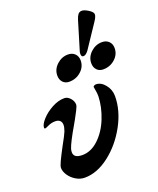

<svg xmlns="http://www.w3.org/2000/svg" viewBox="-157 -943 863 1052"><g transform="rotate(-20 274.5 -417.5)"><path d="M48 -80Q48 -91 61 -118.5Q74 -146 98 -191Q126 -241 134 -261Q142 -283 142 -297Q142 -313 132.5 -322Q123 -331 106 -331Q83 -331 64.5 -322Q46 -313 44 -313Q39 -313 37.5 -314Q36 -315 36 -319Q36 -338 61 -365.5Q86 -393 123 -413Q160 -433 195 -433Q214 -433 229.5 -415.5Q245 -398 245 -378Q245 -369 233 -345.5Q221 -322 211.5 -305Q202 -288 198 -281Q146 -192 136 -160Q133 -150 133 -140Q133 -106 183 -106Q234 -106 278 -147.5Q322 -189 347.5 -253Q373 -317 375 -379Q375 -398 371.5 -414.5Q368 -431 368 -436Q369 -440 374.5 -442.5Q380 -445 384 -445Q414 -445 437.5 -415.5Q461 -386 461 -349Q461 -266 415 -181Q369 -96 297.5 -40.5Q226 15 153 15Q127 15 102.5 0.5Q78 -14 63 -36.5Q48 -59 48 -80ZM202 -562Q202 -598 230.5 -624.5Q259 -651 296 -651Q321 -651 336 -636Q351 -621 351 -597Q351 -560 322 -534Q293 -508 253 -508Q230 -508 216 -523Q202 -538 202 -562ZM400 -562Q400 -598 428.5 -624.5Q457 -651 494 -651Q519 -651 534 -636Q549 -621 549 -597Q549 -560 520 -534Q491 -508 451 -508Q428 -508 414 -523Q400 -538 400 -562ZM361.5 -625.5Q360.1 -635.4 362.9 -643.9L413.2 -810.4Q419.5 -830.5 426.8 -839.6Q434.1 -848.7 445 -850.2Q459.8 -852.3 484.1 -837.6Q508.4 -822.8 510.2 -809.9Q512.2 -796.1 492.9 -768.1L403.6 -634.4Q389.2 -615.2 376.3 -613.4Q363.4 -611.6 361.5 -625.5Z"/></g></svg>

Font: EB Garamond
Style: Bold Italic
Weight: 700
Italic angle: -17.2°
Designer: Georg Duffner and Octavio Pardo
Foundry: Georg Duffner
Version: Version 1.000